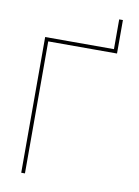

<svg xmlns="http://www.w3.org/2000/svg" viewBox="-96 -953 735 1017"><g transform="rotate(10 271.0 -445.0)"><path d="M481 -710H111V0H91V-730H461V-890H481Z"/></g></svg>

Font: Mplus 1p Thin
Style: Regular
Weight: 250
Version: Version 1.061